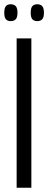

<svg xmlns="http://www.w3.org/2000/svg" viewBox="-42 -880 226 900"><path d="M36 0V-700H105V0ZM133 -781Q117 -781 109.5 -790Q102 -799 102 -820Q102 -842 109.5 -851Q117 -860 133 -860Q148 -860 156 -851Q164 -842 164 -820Q164 -799 156 -790Q148 -781 133 -781ZM8 -781Q-7 -781 -14.5 -790Q-22 -799 -22 -820Q-22 -842 -14.5 -851Q-7 -860 8 -860Q24 -860 32 -851Q40 -842 40 -820Q40 -799 32 -790Q24 -781 8 -781Z"/></svg>

Font: Georama ExtraCondensed
Style: Regular
Weight: 400
Width: 2
Designer: Jean-Baptiste Levee
Foundry: Production Type
Version: Version 1.000